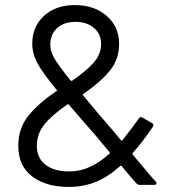

<svg xmlns="http://www.w3.org/2000/svg" viewBox="-20 -728 698 756"><path d="M596 -6Q596 -4 594 -2Q592 0 588 0H529Q523 0 517 -6Q479 -49 459 -74Q456 -77 453 -74Q405 -31 356.5 -11.5Q308 8 250 8Q161 8 106.5 -33.5Q52 -75 52 -154Q52 -223 91.5 -272Q131 -321 202 -369Q207 -371 203 -374Q145 -445 126 -481.5Q107 -518 107 -556Q107 -623 153 -665.5Q199 -708 275 -708Q351 -708 400 -665.5Q449 -623 449 -555Q449 -494 412 -449Q375 -404 308 -358Q304 -357 307 -353Q353 -296 422 -217Q447 -186 456 -176Q459 -173 462 -176Q501 -225 527 -262Q533 -270 541 -265L579 -243Q588 -237 582 -229Q540 -167 502 -125V-123Q502 -120 506 -115Q502 -120 576 -32L594 -12Q596 -10 596 -6ZM178 -551Q178 -527 193 -500Q208 -473 258 -411Q261 -408 264 -410Q319 -448 348.5 -481Q378 -514 378 -555Q378 -594 350 -618Q322 -642 277 -642Q232 -642 205 -617.5Q178 -593 178 -551ZM411 -123Q414 -126 411 -129L376 -171Q349 -204 335 -219L251 -316Q250 -319 246 -317Q188 -278 156.5 -240Q125 -202 125 -154Q125 -106 159 -79.5Q193 -53 252 -53Q295 -53 333.5 -70.5Q372 -88 411 -123Z"/></svg>

Font: Barlow
Style: Regular
Weight: 400
Designer: Jeremy Tribby
Foundry: Tribby Type
Version: Version 1.408;December 10, 2018;FontCreator 11.5.0.2430 64-b